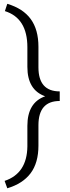

<svg xmlns="http://www.w3.org/2000/svg" viewBox="-20 -800 370 1017"><path d="M4.4 158.2Q123 118.7 125 -23.9V-133.3Q125 -256.8 219.2 -290Q125 -323.2 125 -445.8V-549.8Q125 -704.1 5.9 -741.2L18.6 -779.8Q102.1 -754.9 142.8 -699Q183.6 -643.1 183.6 -552.2V-443.4Q183.6 -315.9 296.4 -315.9V-265.1Q183.6 -265.1 183.6 -136.7V-28.8Q183.6 62.5 142.1 117.7Q100.6 172.9 18.6 197.3Z"/></svg>

Font: Roboto-Light
Style: Regular
Weight: 300
Designer: Google
Version: Version 2.137; 2017